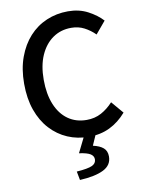

<svg xmlns="http://www.w3.org/2000/svg" viewBox="-106 -822 858 1153"><g transform="rotate(-10 323.0 -245.0)"><path d="M384 14Q315 14 255.5 -11.5Q196 -37 151 -86Q106 -135 81 -205.5Q56 -276 56 -367Q56 -457 82 -528Q108 -599 153 -648.5Q198 -698 259 -724Q320 -750 390 -750Q458 -750 511 -722Q564 -694 598 -657L536 -583Q507 -612 471.5 -630.5Q436 -649 392 -649Q328 -649 279.5 -615Q231 -581 203.5 -519Q176 -457 176 -370Q176 -283 202 -219.5Q228 -156 276 -122Q324 -88 389 -88Q439 -88 478.5 -109.5Q518 -131 551 -167L614 -93Q569 -41 512.5 -13.5Q456 14 384 14ZM286 260 276 207Q345 202 370.5 190Q396 178 396 153Q396 133 377 120.5Q358 108 308 101L360 -4H431L398 71Q439 80 460.5 98.5Q482 117 482 151Q482 204 431 229.5Q380 255 286 260Z"/></g></svg>

Font: Noto Sans JP Thin Medium
Style: Regular
Weight: 500
Version: Version 2.004-H2;hotconv 1.0.118;makeotfexe 2.5.65603